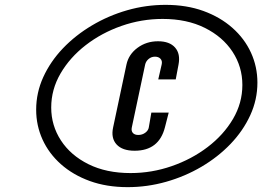

<svg xmlns="http://www.w3.org/2000/svg" viewBox="-20 -763 1080 791"><path d="M506 8Q586.5 8 664.2 -14Q742 -36 810 -76Q878 -116 929.8 -170Q981.5 -224 1011 -288.2Q1040.5 -352.5 1040.5 -422.5Q1040.5 -488 1014 -546Q987.5 -604 937.5 -648.2Q887.5 -692.5 818 -717.8Q748.5 -743 662 -743Q581.5 -743 504 -720.8Q426.5 -698.5 358.8 -658.2Q291 -618 239.2 -563.8Q187.5 -509.5 158.2 -445.2Q129 -381 129 -311Q129 -246 155.2 -188.2Q181.5 -130.5 231 -86.5Q280.5 -42.5 350 -17.2Q419.5 8 506 8ZM518 -50Q418 -50 344.5 -86.5Q271 -123 231 -184.5Q191 -246 191 -320Q191 -394.5 229.5 -460.5Q268 -526.5 333.2 -577Q398.5 -627.5 480.5 -656.2Q562.5 -685 650 -685Q750 -685 823.8 -648.2Q897.5 -611.5 938 -549.8Q978.5 -488 978.5 -413Q978.5 -338.5 939.8 -272.8Q901 -207 835.2 -157Q769.5 -107 687.2 -78.5Q605 -50 518 -50ZM534.5 -142Q635 -142 659.5 -238.5L675 -299H603.5L593 -238Q591 -225.5 578.5 -216.2Q566 -207 550 -207Q534.5 -207 527.2 -215.5Q520 -224 523 -238L578 -497Q581 -510.5 592.2 -520Q603.5 -529.5 618.5 -529.5Q633.5 -529.5 641.5 -520.5Q649.5 -511.5 646 -497L632 -436H704L715.5 -497Q724 -541.5 701.2 -567.2Q678.5 -593 631 -593Q583 -593 546.5 -566Q510 -539 501 -497L446 -238Q436.5 -194 460.2 -168Q484 -142 534.5 -142Z"/></svg>

Font: League Gothic SemiExpanded Italic
Style: Regular
Weight: 400
Width: 6
Designer: The League of Moveable Type
Version: Version 1.600; ttfautohint (v1.8.3)